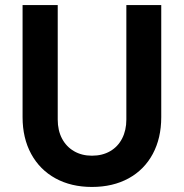

<svg xmlns="http://www.w3.org/2000/svg" viewBox="-20 -740 736 768"><path d="M70.3 -271.5V-719.7H210.9V-261.7Q210.9 -218.3 228 -185.8Q245.1 -153.3 276.1 -135.3Q307.1 -117.2 347.7 -117.2Q389.6 -117.2 420.7 -135.3Q451.7 -153.3 468.5 -186Q485.4 -218.8 485.4 -261.7V-719.7H625V-271.5Q625 -187.5 591.1 -124.3Q557.1 -61 494.4 -26.6Q431.6 7.8 347.7 7.8Q264.6 7.8 201.9 -26.6Q139.2 -61 104.7 -124.3Q70.3 -187.5 70.3 -271.5Z"/></svg>

Font: Reddit Sans Fudge
Style: Bold
Weight: 700
Designer: Stephen Hutchings
Foundry: Reddit
Version: Version 1.013